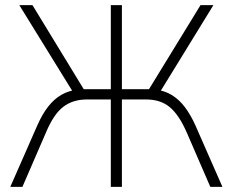

<svg xmlns="http://www.w3.org/2000/svg" viewBox="-20 -725 904 745"><path d="M20 0 125 -239Q144 -282 167 -311.5Q190 -341 219 -357.5Q248 -374 282 -377L268 -360L55 -705H106L314 -364L295 -379H410V-705H453V-379H569L549 -364L758 -705H808L596 -360L582 -377Q618 -374 647 -356Q676 -338 698 -308.5Q720 -279 738 -239L843 0H796L705 -210Q675 -279 639 -309Q603 -339 548 -339H453V0H410V-339H316Q263 -339 225.5 -310.5Q188 -282 158 -210L67 0Z"/></svg>

Font: Nunito Sans 10pt SemiCondensed ExtraLight
Style: Regular
Weight: 250
Width: 4
Designer: Vernon Adams
Foundry: Vernon Adams
Version: Version 3.101;gftools[0.9.27]